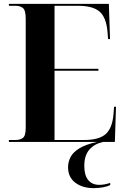

<svg xmlns="http://www.w3.org/2000/svg" viewBox="-20 -734 650 993"><path d="M26 0V-10H61Q83 -10 98 -20.5Q113 -31 113 -73V-637Q113 -681 98.5 -692.5Q84 -704 61 -704H26V-714H543L549 -532H539L536 -569Q530 -643 495.5 -673.5Q461 -704 384 -704H262V-378H489V-368H262V-10H415Q492 -10 526.5 -40.5Q561 -71 567 -144L570 -182H580L574 0ZM465 239Q406 239 369 210.5Q332 182 332 131Q332 104 344.5 79Q357 54 390 33.5Q423 13 482 0H513Q468 10 442 40Q416 70 416 124Q416 172 436 197Q456 222 494 222Q519 222 550 212V223Q535 231 511.5 235Q488 239 465 239Z"/></svg>

Font: Noto Serif Display SemiCondensed
Style: Bold
Weight: 700
Width: 4
Designer: Monotype Design Team
Foundry: Monotype Imaging Inc.
Version: Version 2.009